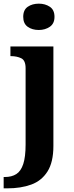

<svg xmlns="http://www.w3.org/2000/svg" viewBox="-40 -790 405 1050"><path d="M-20 240V178H-12.8Q24 178 49.2 162Q74.3 146.1 87.2 106.9Q100 67.7 100 0V-417Q100 -459.7 76.1 -471.4Q52.2 -483 19.9 -483H17V-536H252V8Q252 97 219.6 148Q187.2 199 130.6 219.5Q74.1 240 0.3 240ZM172.1 -626Q136 -626 111.5 -643.5Q87 -661 87 -698Q87 -736 111.8 -753Q136.5 -770 172.5 -770Q207 -770 232.5 -753Q258 -736 258 -698Q258 -661 232.4 -643.5Q206.8 -626 172.1 -626Z"/></svg>

Font: Noto Serif Khojki
Style: Regular
Weight: 400
Designer: Juan Bruce
Version: Version 2.002